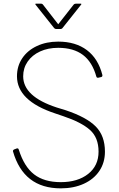

<svg xmlns="http://www.w3.org/2000/svg" viewBox="-20 -1004 651 1052"><path d="M76 -191Q81 -191 83 -184Q112 -91 167 -48.5Q222 -6 313 -6Q406 -6 463 -51Q520 -96 520 -173Q520 -250 473 -292Q426 -334 328 -367L281 -383Q73 -452 73 -586Q73 -642 102 -685Q131 -728 182.5 -752Q234 -776 299 -776Q394 -776 456 -729.5Q518 -683 541 -593V-590Q541 -584 535 -582L518 -578H516Q510 -578 508 -584Q486 -664 434.5 -703Q383 -742 299 -742Q243 -742 199.5 -722Q156 -702 131.5 -666.5Q107 -631 107 -586Q107 -475 291 -415L340 -400Q454 -362 504.5 -311Q555 -260 555 -173Q555 -113 524.5 -67.5Q494 -22 439 3Q384 28 313 28Q109 28 51 -175V-177Q51 -182 57 -185L73 -191ZM178 -984H203Q212 -984 216 -978L299 -871L383 -978Q388 -984 396 -984H421Q429 -984 424 -978L323 -851Q319 -845 310 -845H289Q281 -845 276 -851L175 -978Q171 -984 178 -984Z"/></svg>

Font: LINE Seed JP_TTF Thin
Style: Regular
Weight: 250
Designer: LY Corporation & Fontrix & Fontworks
Version: Version 1.008